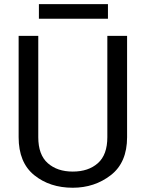

<svg xmlns="http://www.w3.org/2000/svg" viewBox="-20 -881 688 911"><path d="M489.3 -710.9H583V-230Q583 -109.9 505.9 -50Q428.7 9.8 325.2 9.8Q216.3 9.8 142.3 -50Q68.4 -109.9 68.4 -230V-710.9H161.6V-230Q161.6 -146.5 206.8 -106.7Q252 -66.9 325.2 -66.9Q399.4 -66.9 444.3 -106.7Q489.3 -146.5 489.3 -230ZM492.2 -861.3V-792H164.6V-861.3Z"/></svg>

Font: RobotoDEMO
Style: Regular
Weight: 400
Designer: Christian Robertson
Foundry: Google
Version: Version 2.136